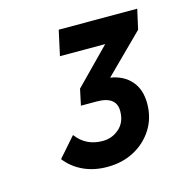

<svg xmlns="http://www.w3.org/2000/svg" viewBox="-71 -756 517 541"><g transform="rotate(-15 187.5 -485.5)"><path d="M58 -336 108 -393Q136 -355 185 -355Q212 -355 232.5 -372.5Q253 -390 254 -421Q256 -467 197 -467H151L161 -514L262 -617H130L146 -690H375L362 -632L251 -522Q289 -516 311 -491Q333 -466 333 -425Q333 -383 312.5 -350.5Q292 -318 257.5 -299.5Q223 -281 179 -281Q140 -281 109 -295.5Q78 -310 58 -336Z"/></g></svg>

Font: Radio Canada Condensed Medium
Style: Italic
Weight: 500
Width: 3
Italic angle: -12°
Designer: Charles Daoud, Etienne Aubert Bonn, Alexandre Saumier Demers, Jacques Le Bailly
Foundry: Radio-Canada
Version: Version 2.104; ttfautohint (v1.8.4.7-5d5b);gftools[0.9.28.de